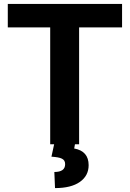

<svg xmlns="http://www.w3.org/2000/svg" viewBox="-20 -731 659 973"><path d="M598.6 -710.9H19.5V-592.3H234.4V0H254.4L240.7 63C289.6 66.4 310.1 73.7 310.1 101.1C310.1 127.4 292 140.6 255.4 140.6L258.8 222.2C313 222.2 355 211.9 384.8 190.9C414.6 169.9 429.2 141.6 429.2 106C429.2 58.6 404.8 30.3 356 21.5L359.9 0H380.9V-592.3H598.6Z"/></svg>

Font: Roboto
Style: Bold
Weight: 700
Designer: Google
Version: Version 2.137; 2017